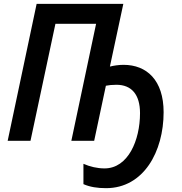

<svg xmlns="http://www.w3.org/2000/svg" viewBox="-20 -734 949 1001"><path d="M533 247C729 247 833 56 833 -149C833 -316 745 -396 624 -396C600 -396 573 -392 553 -387L623 -714H171L20 0H139L269 -610H481L352 0H471L532 -287C546 -290 565 -292 587 -292C666 -292 710 -241 710 -144C710 -3 648 144 525 144C487 144 449 135 415 120V226C449 241 488 247 533 247Z"/></svg>

Font: Noto Sans SemiCondensed SemiBold
Style: Italic
Weight: 600
Width: 4
Italic angle: -12°
Designer: Monotype Design Team
Foundry: Monotype Imaging Inc.
Version: Version 2.013